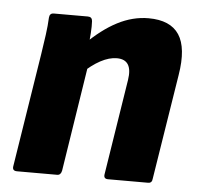

<svg xmlns="http://www.w3.org/2000/svg" viewBox="-43 -552 612 595"><g transform="rotate(5 263.0 -254.0)"><path d="M314 0Q300 0 302 -14L349 -312Q359 -376 309 -376Q285 -376 258 -361.5Q231 -347 202 -319L203 -410Q252 -459 299.5 -483.5Q347 -508 396 -508Q464 -508 491 -467Q518 -426 504 -341L452 -14Q451 0 439 0ZM31 0Q16 0 18 -14L74 -368Q79 -400 83 -429.5Q87 -459 88 -483Q89 -497 102 -497H208Q221 -497 222 -484Q223 -468 221.5 -446.5Q220 -425 218 -405L223 -353L170 -14Q167 0 156 0Z"/></g></svg>

Font: Sofia Sans Semi Condensed Black
Style: Italic
Weight: 900
Italic angle: -9°
Version: Version 4.100